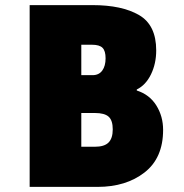

<svg xmlns="http://www.w3.org/2000/svg" viewBox="-20 -731 718 751"><path d="M96 -711H342Q457 -711 524 -672Q591 -633 591 -534Q591 -482 570.5 -440Q550 -398 515 -381V-377Q565 -361 591.5 -318.5Q618 -276 618 -223Q618 -113 545.5 -56.5Q473 0 362 0H96ZM421 -225Q421 -260 405 -274.5Q389 -289 351 -289H298V-157H351Q388 -157 404.5 -173.5Q421 -190 421 -225ZM393 -503Q393 -532 381 -544Q369 -556 340 -556H298V-437H342Q367 -437 380 -455Q393 -473 393 -503Z"/></svg>

Font: Nebula Sans Black
Style: Regular
Weight: 900
Designer: Paul D. Hunt for Adobe (as Source Sans)
Foundry: Nebula Entertainment & Broadcasting LLC
Version: Version 1.010